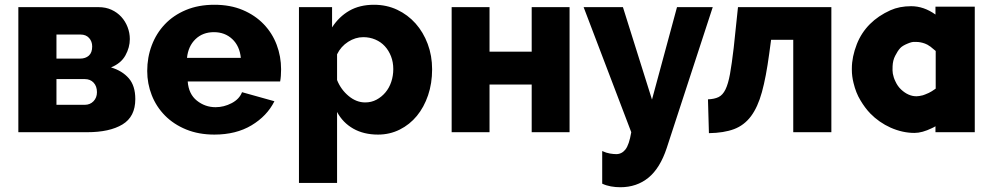

<svg xmlns="http://www.w3.org/2000/svg" viewBox="-20 -555 4152 806"><path d="M394 -525Q424 -525 448 -514Q472 -503 489 -484.5Q506 -466 515.5 -441.5Q525 -417 525 -391Q525 -356 506.5 -322.5Q488 -289 446 -272Q493 -258 520.5 -226.5Q548 -195 548 -139Q548 -65 494 -32.5Q440 0 346 0H57V-525ZM316 -309Q339 -309 353 -321.5Q367 -334 367 -360Q367 -381 354 -395.5Q341 -410 318 -410H217V-309ZM336 -115Q358 -115 372.5 -130Q387 -145 387 -168Q387 -193 373 -208Q359 -223 336 -223H217V-115Z M880 10Q814 10 761.5 -11.5Q709 -33 672.5 -70Q636 -107 617 -155.5Q598 -204 598 -257Q598 -314 617 -364.5Q636 -415 672 -453Q708 -491 760.5 -513Q813 -535 880 -535Q947 -535 999 -513Q1051 -491 1087 -453.5Q1123 -416 1141.5 -367Q1160 -318 1160 -264Q1160 -250 1159 -236.5Q1158 -223 1156 -213H768Q772 -160 806.5 -132.5Q841 -105 885 -105Q920 -105 952.5 -122Q985 -139 996 -168L1132 -130Q1101 -68 1036 -29Q971 10 880 10ZM991 -312Q986 -362 955 -391Q924 -420 878 -420Q831 -420 800.5 -390.5Q770 -361 765 -312Z M1567 10Q1507 10 1463 -15Q1419 -40 1395 -85V213H1235V-525H1374V-440Q1403 -485 1446.5 -510Q1490 -535 1550 -535Q1603 -535 1647.5 -514Q1692 -493 1724.5 -456.5Q1757 -420 1775.5 -370.5Q1794 -321 1794 -264Q1794 -205 1777 -155Q1760 -105 1730 -68.5Q1700 -32 1658 -11Q1616 10 1567 10ZM1513 -125Q1539 -125 1560.5 -136.5Q1582 -148 1598 -167Q1614 -186 1622.5 -211.5Q1631 -237 1631 -265Q1631 -294 1621.5 -318.5Q1612 -343 1595.5 -361Q1579 -379 1555.5 -389Q1532 -399 1505 -399Q1472 -399 1441.5 -379.5Q1411 -360 1395 -327V-219Q1411 -179 1443.5 -152Q1476 -125 1513 -125Z M2035 -338H2212V-525H2371V0H2212V-200H2035V0H1876V-525H2035Z M2508 79Q2525 87 2540.5 89.5Q2556 92 2567 92Q2590 92 2605.5 72.5Q2621 53 2630 0L2430 -525H2595L2717 -137L2822 -525H2972L2779 66Q2751 151 2702 191Q2653 231 2584 231Q2564 231 2544.5 227.5Q2525 224 2508 216Z M2952 -138Q2979 -139 2996.5 -147.5Q3014 -156 3025.5 -179.5Q3037 -203 3044.5 -244.5Q3052 -286 3060 -354L3078 -525H3470V0H3310V-388H3217L3209 -329Q3196 -232 3178.5 -168.5Q3161 -105 3132.5 -67Q3104 -29 3061.5 -13Q3019 3 2956 4Z M3819 3Q3769 3 3719 -19Q3670 -41 3633 -79Q3611 -102 3592 -134Q3573 -165 3563 -207Q3556 -235 3556 -262Q3556 -264 3556 -268Q3556 -316 3577 -370Q3596 -418 3632 -454Q3667 -489 3718 -512Q3756 -529 3805 -529Q3858 -529 3907 -494V-527H4072V0H3907V-25Q3901 -21 3892 -17Q3851 3 3819 3ZM3825 -151Q3827 -151 3829 -151Q3838 -151 3854 -155Q3861 -157 3879 -165Q3890 -170 3908 -183V-341Q3898 -350 3885 -360L3883 -361Q3874 -368 3863 -372Q3844 -379 3826 -379Q3824 -379 3822 -379Q3821 -379 3819 -379Q3809 -380 3790 -372Q3768 -363 3759 -353Q3748 -341 3738 -321Q3728 -302 3727 -277Q3726 -258 3728 -246Q3731 -229 3739 -213Q3748 -193 3763 -179Q3778 -165 3794 -158Q3810 -151 3825 -151Z"/></svg>

Font: Oxford Sans
Style: Regular
Weight: 800
Designer: Matt McInerney, Pablo Impallari, Rodrigo Fuenzalida
Foundry: Matt McInerney, Pablo Impallari, Rodrigo Fuenzalida
Version: Version 3.000g; ttfautohint (v1.5) -l 8 -r 28 -G 28 -x 14 -D